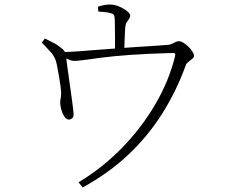

<svg xmlns="http://www.w3.org/2000/svg" viewBox="-20 -782 1040 848"><path d="M327 23Q431 -39 518 -128Q605 -217 666 -321.5Q727 -426 753 -533Q755 -543 753 -545.5Q751 -548 741 -548Q631 -545 555 -539.5Q479 -534 429.5 -527.5Q380 -521 351.5 -517Q323 -513 309 -513Q296 -513 283.5 -519Q271 -525 250 -535L249 -552Q277 -552 320.5 -555Q364 -558 413 -562Q462 -566 506 -569Q542 -572 583 -574.5Q624 -577 661.5 -579.5Q699 -582 723 -584Q732 -585 740 -589Q748 -593 755.5 -596.5Q763 -600 770 -600Q779 -600 790.5 -593Q802 -586 812.5 -575.5Q823 -565 830 -554Q837 -543 837 -536Q837 -529 829.5 -522.5Q822 -516 813 -509.5Q804 -503 801 -495Q759 -379 696 -279.5Q633 -180 546.5 -98.5Q460 -17 345 46ZM286 -254Q275 -253 266 -265Q257 -277 252 -294Q247 -311 246 -323Q245 -332 247.5 -344.5Q250 -357 250 -370Q250 -382 247.5 -399.5Q245 -417 242 -436.5Q239 -456 235.5 -473Q232 -490 230 -501Q224 -530 204.5 -551.5Q185 -573 165 -594L178 -612Q197 -602 212 -595Q227 -588 240 -578Q259 -565 265 -555.5Q271 -546 272 -531Q272 -527 275.5 -501Q279 -475 284 -439.5Q289 -404 294 -369Q299 -334 302 -309Q305 -284 305 -280Q306 -267 300 -261Q294 -255 286 -254ZM488 -546Q488 -552 488 -571Q488 -590 488 -614.5Q488 -639 487.5 -661Q487 -683 487 -694Q486 -710 483.5 -715Q481 -720 469 -724Q460 -727 444.5 -728.5Q429 -730 414 -731L413 -753Q430 -758 442 -760Q454 -762 467 -762Q485 -762 505.5 -753.5Q526 -745 540.5 -733.5Q555 -722 555 -713Q555 -705 549.5 -698Q544 -691 539 -682.5Q534 -674 533 -659Q532 -644 531 -622.5Q530 -601 529.5 -580.5Q529 -560 529 -546Z"/></svg>

Font: Noto Serif HK ExtraLight
Style: Regular
Weight: 200
Designer: Ryoko NISHIZUKA 西塚涼子 (kana & ideographs); Frank Grießhammer (Latin, Greek & Cyrillic); Wenlong ZHANG 张文龙 (bopomofo); San
Foundry: Adobe
Version: Version 2.002-H1;hotconv 1.1.0;makeotfexe 2.6.0